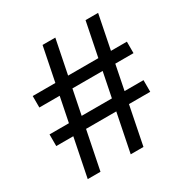

<svg xmlns="http://www.w3.org/2000/svg" viewBox="-154 -787 882 913"><g transform="rotate(-30 287.0 -330.0)"><path d="M305 0 438 -660H507L375 0ZM18 -211V-275H534V-211ZM69 0 202 -660H272L139 0ZM40 -410V-473H557V-410Z"/></g></svg>

Font: Bricolage Grotesque 72pt Light
Style: Regular
Weight: 300
Designer: Mathieu Triay
Foundry: Atelier Triay
Version: Version 1.001;gftools[0.9.33.dev8+g029e19f]